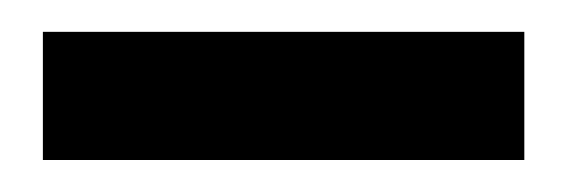

<svg xmlns="http://www.w3.org/2000/svg" viewBox="-20 -701 354 120"><path d="M6.8 -601V-681.1H307.7V-601Z"/></svg>

Font: Sutasoma
Style: Regular
Weight: 400
Designer: Izhar Fathurrohim, Akbar Rohmanto, Arusyal Khofiqoini
Foundry: Kiwari Kolektiv
Version: Version 1.102